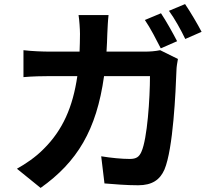

<svg xmlns="http://www.w3.org/2000/svg" viewBox="-20 -866 1040 941"><path d="M848 -664C829 -701 794 -764 769 -801L690 -768C717 -729 747 -670 768 -629ZM502 -613C504 -642 505 -671 506 -702C507 -726 509 -768 512 -792H365C369 -768 372 -722 372 -700C372 -670 371 -641 370 -613H227C189 -613 137 -615 95 -620V-488C138 -492 193 -493 227 -493H359C337 -341 287 -228 194 -136C154 -95 104 -62 63 -39L179 55C358 -72 453 -228 490 -493H715C715 -385 702 -185 673 -122C662 -97 648 -87 616 -87C577 -87 525 -92 476 -100L492 33C540 37 600 42 657 42C726 42 764 15 786 -35C829 -137 841 -417 845 -525C845 -536 849 -561 852 -577L765 -620C741 -615 715 -613 690 -613ZM808 -813C836 -775 868 -717 888 -675L968 -710C950 -745 913 -808 887 -846Z"/></svg>

Font: Noto Sans Japanese Bold
Style: Bold
Weight: 700
Designer: Ryoko NISHIZUKA (kana & ideographs); Paul D. Hunt (Latin, Greek & Cyrillic); Wenlong ZHANG (bopomofo); Sandoll Communica
Foundry: Adobe Systems Incorporated
Version: Version 1.000;PS 1;hotconv 1.0.78;makeotf.lib2.5.61930